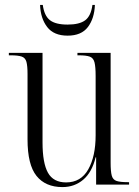

<svg xmlns="http://www.w3.org/2000/svg" viewBox="-20 -751 566 781"><path d="M234 10Q165 10 128.5 -35.5Q92 -81 92 -184V-450Q92 -483 87.5 -499.5Q83 -516 68 -521Q53 -526 23 -526H16V-536H153V-172Q153 -88 175 -48.5Q197 -9 249 -9Q309 -9 339 -62Q369 -115 369 -201V-442Q369 -479 364.5 -497Q360 -515 345.5 -520.5Q331 -526 300 -526H295V-536H430V-89Q430 -54 434.5 -37Q439 -20 454 -15Q469 -10 499 -10H505V0H371V-111H369Q354 -50 318.5 -20Q283 10 234 10ZM255 -606Q199 -606 172 -641Q145 -676 143 -731H154Q160 -687 183 -669Q206 -651 255 -651Q303 -651 326.5 -668.5Q350 -686 356 -731H366Q364 -676 337.5 -641Q311 -606 255 -606Z"/></svg>

Font: Noto Serif Display Condensed Light
Style: Regular
Weight: 300
Width: 3
Designer: Monotype Design Team
Foundry: Monotype Imaging Inc.
Version: Version 2.009